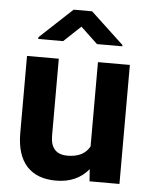

<svg xmlns="http://www.w3.org/2000/svg" viewBox="-54 -795 667 849"><g transform="rotate(5 280.0 -370.0)"><path d="M370.6 -53.7Q318.4 9.8 226.1 9.8Q141.1 9.8 96.4 -39.1Q51.8 -87.9 50.8 -182.1V-528.3H191.9V-187Q191.9 -104.5 267.1 -104.5Q338.9 -104.5 365.7 -154.3V-528.3H507.3V0H374.5ZM466.8 -613.3V-607.4H354.5L279.3 -678.2L204.1 -607.4H93.8V-615.2L238.3 -750H320.3Z"/></g></svg>

Font: Robotiche
Style: Bold
Weight: 700
Designer: Google
Version: Version 2.001150; 2014